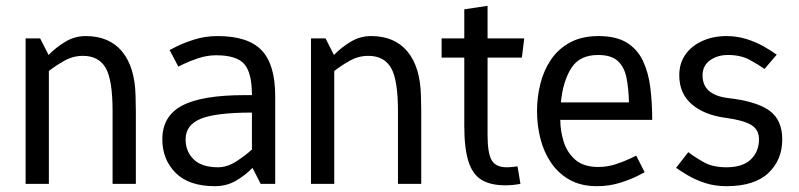

<svg xmlns="http://www.w3.org/2000/svg" viewBox="-20 -632 2747 660"><path d="M447 0H367V-250Q367 -358 343 -399Q319 -440 265 -440Q231 -440 201 -423Q171 -406 148 -388V0H68V-500H118L147 -443Q172 -469 204.5 -488.5Q237 -508 274 -508H275Q356 -508 400 -454.5Q444 -401 446 -302L447 -250Z M618 -153Q618 -111 646 -84Q674 -57 729 -57Q761 -57 792 -77Q823 -97 846 -118V-245Q721 -245 669.5 -223.5Q618 -202 618 -153ZM719 8Q629 8 583.5 -38Q538 -84 538 -153Q538 -233 606 -269Q674 -305 821 -305H846Q846 -382 819.5 -412Q793 -442 723 -442Q692 -442 662 -432Q632 -422 612.5 -412.5Q593 -403 593 -403L563 -460Q563 -460 586.5 -472Q610 -484 647.5 -496Q685 -508 728 -508Q833 -508 879.5 -459Q926 -410 926 -302V0H876L848 -55Q824 -30 791.5 -11Q759 8 719 8Z M1428 0H1348V-250Q1348 -358 1324 -399Q1300 -440 1246 -440Q1212 -440 1182 -423Q1152 -406 1129 -388V0H1049V-500H1099L1128 -443Q1153 -469 1185.5 -488.5Q1218 -508 1255 -508H1256Q1337 -508 1381 -454.5Q1425 -401 1427 -302L1428 -250Z M1759 -60 1769 0Q1744 5 1717 5Q1666 5 1635 -14Q1604 -33 1590 -78Q1576 -123 1576 -200V-434H1498V-500H1576V-600L1656 -612V-500H1782L1774 -434H1656V-167Q1656 -106 1670 -81.5Q1684 -57 1722 -57Q1731 -57 1739.5 -58Q1748 -59 1759 -60Z M2032 8Q1977 8 1938 -14Q1899 -36 1874 -73Q1849 -110 1837.5 -156Q1826 -202 1826 -250Q1826 -298 1837.5 -344Q1849 -390 1874 -427Q1899 -464 1939.5 -486Q1980 -508 2037 -508Q2098 -508 2134.5 -485.5Q2171 -463 2190 -423Q2209 -383 2215.5 -331Q2222 -279 2222 -220H1906Q1906 -183 1917.5 -145.5Q1929 -108 1957.5 -83Q1986 -58 2037 -58Q2068 -58 2098 -68Q2128 -78 2147.5 -87.5Q2167 -97 2167 -97L2196 -40Q2196 -40 2173 -28Q2150 -16 2112.5 -4Q2075 8 2032 8ZM2036 -443Q1972 -443 1943.5 -397.5Q1915 -352 1908 -280H2142Q2141 -328 2133.5 -365Q2126 -402 2103.5 -422.5Q2081 -443 2036 -443Z M2304 -55 2346 -109Q2368 -92 2399 -74.5Q2430 -57 2477 -57Q2533 -57 2561 -84Q2589 -111 2589 -153Q2589 -187 2561.5 -203Q2534 -219 2474 -227Q2400 -237 2357.5 -274Q2315 -311 2315 -373Q2315 -415 2336.5 -445Q2358 -475 2395 -491.5Q2432 -508 2477 -508Q2514 -508 2547 -497.5Q2580 -487 2606 -472Q2632 -457 2650 -444L2608 -395Q2587 -410 2556.5 -426.5Q2526 -443 2482 -443Q2446 -443 2420.5 -424.5Q2395 -406 2395 -373Q2395 -306 2482 -295Q2580 -284 2624.5 -252Q2669 -220 2669 -153Q2669 -82 2621 -37Q2573 8 2477 8Q2437 8 2403.5 -3Q2370 -14 2345 -29Q2320 -44 2304 -55Z"/></svg>

Font: Epunda Sans
Style: Regular
Weight: 400
Designer: Simon Atzbach
Foundry: typofactur
Version: Version 2.204; ttfautohint (v1.8.4.7-5d5b)